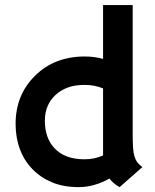

<svg xmlns="http://www.w3.org/2000/svg" viewBox="-20 -748 624 775"><path d="M421.9 -27.3Q359.9 7.3 297.9 7.3Q235.8 7.3 189.5 -12.2Q143.1 -31.7 110.4 -65.9Q43 -136.2 43 -248.5Q43 -364.7 121.1 -441.9Q199.7 -520 322.3 -520Q359.9 -520 396 -510.3V-727.5H515.6V-205.6Q515.6 -140.6 521.7 -120.6Q527.8 -100.6 535.4 -91.3Q543 -82 554.7 -73.7L462.9 7.3Q437.5 -6.3 421.9 -27.3ZM320.8 -105Q361.8 -105 396 -120.6V-391.1Q361.8 -405.3 321.8 -405.3Q281.7 -405.3 253.2 -394.5Q224.6 -383.8 204.1 -364.7Q161.1 -324.7 161.1 -260.7Q161.1 -190.9 200.2 -149.4Q242.2 -105 320.8 -105Z"/></svg>

Font: HammersmithOne
Style: Regular
Weight: 400
Designer: Nicole Fally
Foundry: Nicole Fally
Version: Version 1.003